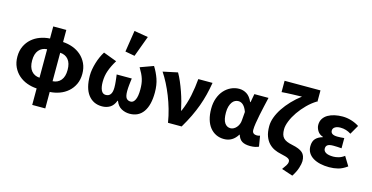

<svg xmlns="http://www.w3.org/2000/svg" viewBox="-92 -1254 3687 1902"><g transform="rotate(15 1752.0 -303.0)"><path d="M187 -248Q187 -179 218 -142Q249 -105 302 -102V-394Q249 -391 218 -354Q187 -317 187 -248ZM551 -248Q551 -317 520.5 -354Q490 -391 436 -394V-102Q489 -105 520 -142Q551 -179 551 -248ZM302 177V8Q250 5 202 -12.5Q154 -30 117 -62.5Q80 -95 58 -141.5Q36 -188 36 -248Q36 -308 58 -354.5Q80 -401 117 -433.5Q154 -466 202 -483.5Q250 -501 302 -504V-628H436V-504Q488 -501 536 -483.5Q584 -466 621 -433.5Q658 -401 680 -354.5Q702 -308 702 -248Q702 -188 680 -141.5Q658 -95 621 -62.5Q584 -30 536 -12.5Q488 5 436 8V177Z M972 12Q882 12 830 -55.5Q778 -123 778 -253Q778 -284 784 -317.5Q790 -351 800 -384.5Q810 -418 824 -449.5Q838 -481 855 -508L993 -456Q956 -396 936.5 -341Q917 -286 917 -224Q917 -171 932 -139Q947 -107 979 -107Q1044 -107 1044 -200Q1044 -217 1043 -231.5Q1042 -246 1040.5 -261Q1039 -276 1037 -292.5Q1035 -309 1032 -331H1187Q1184 -309 1182 -292.5Q1180 -276 1178.5 -261Q1177 -246 1176 -231.5Q1175 -217 1175 -200Q1175 -147 1190 -127Q1205 -107 1235 -107Q1263 -107 1280 -142.5Q1297 -178 1297 -247Q1297 -277 1294 -303Q1291 -329 1283.5 -353.5Q1276 -378 1263.5 -403.5Q1251 -429 1233 -459L1368 -508Q1402 -454 1423 -394Q1444 -334 1444 -256Q1444 -127 1395.5 -57.5Q1347 12 1255 12Q1210 12 1171 -9Q1132 -30 1112 -82H1108Q1088 -30 1052.5 -9Q1017 12 972 12ZM1057 -573 1091 -793 1234 -769 1155 -555Z M1647 0Q1636 -69 1617 -135Q1598 -201 1574 -261.5Q1550 -322 1522 -376.5Q1494 -431 1464 -476L1614 -508Q1634 -474 1653.5 -428.5Q1673 -383 1690 -334.5Q1707 -286 1720 -237.5Q1733 -189 1741 -150H1745Q1782 -235 1800 -322.5Q1818 -410 1825 -496H1971Q1960 -430 1945 -370Q1930 -310 1908.5 -251Q1887 -192 1857.5 -130.5Q1828 -69 1787 0Z M2223 12Q2178 12 2141.5 -5.5Q2105 -23 2078.5 -56Q2052 -89 2038 -137Q2024 -185 2024 -246Q2024 -307 2042 -356Q2060 -405 2090.5 -438.5Q2121 -472 2160.5 -490Q2200 -508 2243 -508Q2285 -508 2320.5 -485.5Q2356 -463 2380 -409H2384L2400 -496H2545Q2535 -453 2524 -404.5Q2513 -356 2503.5 -309.5Q2494 -263 2487.5 -221.5Q2481 -180 2481 -152Q2481 -127 2494.5 -117Q2508 -107 2529 -107Q2544 -107 2561 -113L2579 -5Q2565 2 2543.5 7Q2522 12 2492 12Q2439 12 2408.5 -6.5Q2378 -25 2364 -70H2361Q2311 12 2223 12ZM2258 -108Q2274 -108 2290 -116.5Q2306 -125 2318.5 -139.5Q2331 -154 2339 -173.5Q2347 -193 2348 -215L2355 -301Q2324 -388 2266 -388Q2249 -388 2232.5 -380Q2216 -372 2203.5 -354.5Q2191 -337 2183 -310.5Q2175 -284 2175 -247Q2175 -175 2197.5 -141.5Q2220 -108 2258 -108Z M2972 187 2857 149Q2878 120 2890.5 101Q2903 82 2903 62Q2903 52 2898.5 44.5Q2894 37 2883.5 31Q2873 25 2854 19.5Q2835 14 2807 8Q2772 1 2739.5 -14Q2707 -29 2681 -56Q2655 -83 2639.5 -124.5Q2624 -166 2624 -228Q2624 -272 2641.5 -319.5Q2659 -367 2690.5 -414.5Q2722 -462 2765.5 -508Q2809 -554 2862 -594Q2846 -593 2820.5 -592.5Q2795 -592 2765.5 -591Q2736 -590 2707 -588.5Q2678 -587 2655 -585V-701H3023V-585H3017Q2968 -555 2924 -511Q2880 -467 2846.5 -418.5Q2813 -370 2793.5 -321.5Q2774 -273 2774 -236Q2774 -206 2780 -184.5Q2786 -163 2800 -148Q2814 -133 2836.5 -123.5Q2859 -114 2893 -107Q2968 -92 3000 -63.5Q3032 -35 3032 23Q3032 49 3018 93.5Q3004 138 2972 187Z M3301 12Q3253 12 3210.5 2.5Q3168 -7 3136.5 -26Q3105 -45 3087 -74Q3069 -103 3069 -141Q3069 -192 3094.5 -219.5Q3120 -247 3165 -259V-263Q3127 -275 3108.5 -305.5Q3090 -336 3090 -366Q3090 -403 3107.5 -430Q3125 -457 3154.5 -474Q3184 -491 3222.5 -499.5Q3261 -508 3303 -508Q3348 -508 3392.5 -494.5Q3437 -481 3474 -457L3420 -363Q3370 -396 3311 -396Q3276 -396 3255 -382.5Q3234 -369 3234 -346Q3234 -302 3304 -302Q3320 -302 3338 -303Q3356 -304 3373 -306V-201Q3352 -203 3330 -204Q3308 -205 3288 -205Q3249 -205 3231 -193.5Q3213 -182 3213 -156Q3213 -130 3238.5 -115Q3264 -100 3315 -100Q3339 -100 3368.5 -108Q3398 -116 3427 -138L3484 -45Q3436 -10 3392.5 1Q3349 12 3301 12Z"/></g></svg>

Font: Font
Style: ¶
Weight: 700
Designer: Paul D. Hunt
Foundry: Adobe Systems Incorporated
Version: Version 3.000